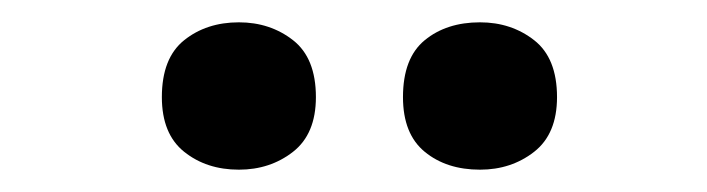

<svg xmlns="http://www.w3.org/2000/svg" viewBox="-20 -773 633 172"><path d="M125 -686Q125 -721 145 -737Q165 -753 194 -753Q222 -753 242.5 -737Q263 -721 263 -686Q263 -653 242.5 -637Q222 -621 194 -621Q165 -621 145 -637Q125 -653 125 -686ZM341 -686Q341 -721 360.5 -737Q380 -753 410 -753Q438 -753 458.5 -737Q479 -721 479 -686Q479 -653 458.5 -637Q438 -621 410 -621Q380 -621 360.5 -637Q341 -653 341 -686Z"/></svg>

Font: Noto Sans Khmer
Style: Bold
Weight: 700
Version: Version 2.003